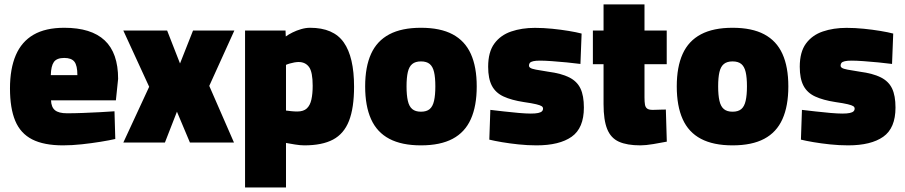

<svg xmlns="http://www.w3.org/2000/svg" viewBox="-20 -640 4065 862"><path d="M263.1 12.6Q177 12.6 124.5 -14.2Q72 -41 48.4 -97.6Q24.8 -154.1 24.8 -243Q24.8 -331.4 50.9 -392.3Q77 -453.1 130.7 -484.2Q184.4 -515.3 268.5 -515.3Q389.6 -515.3 449.9 -458.8Q510.3 -402.3 510.3 -286L500.3 -189.7H209.1Q210.1 -159.1 226.7 -145.3Q243.3 -131.4 281.3 -131.4Q313.5 -131.4 352.7 -132.9Q391.9 -134.4 429.7 -136.4Q467.5 -138.4 494 -140.4L497.6 -16Q471.4 -10 431.5 -3.5Q391.7 3 347.4 7.8Q303.1 12.6 263.1 12.6ZM208.1 -302.7H327.4Q327.4 -346 314 -363Q300.6 -379.9 268.5 -379.9Q234.9 -379.9 222 -361.8Q209.1 -343.7 208.1 -302.7Z M533.7 0 649.7 -250.4 533.7 -502.8H730.4L788.2 -355L846.6 -502.8H1032.1L919.5 -254.4L1030.5 0H832.7L774.4 -138.6L720.4 0Z M1080.2 201.7V-502.8H1261.9L1263 -476.3Q1275.3 -485.3 1293.4 -494.3Q1311.4 -503.3 1332.2 -509.3Q1352.9 -515.3 1372 -515.3Q1477.1 -515.3 1523.3 -449.7Q1569.6 -384 1569.6 -250.7Q1569.6 -155.2 1546.8 -97.2Q1524 -39.2 1475.1 -13.3Q1426.2 12.6 1346.4 12.6Q1328.1 12.6 1304.1 8.7Q1280.1 4.9 1264 1.8V201.7ZM1314.3 -139.4Q1342.7 -139.4 1357.5 -153.2Q1372.3 -167.1 1378 -192.9Q1383.8 -218.7 1383.8 -255.1Q1383.8 -316.7 1367.5 -339.1Q1351.1 -361.6 1320.6 -361.6Q1312.2 -361.6 1301.5 -359.7Q1290.8 -357.8 1281 -354.9Q1271.2 -352.1 1264 -348.8V-143.7Q1273 -142.3 1287.5 -140.9Q1302.1 -139.4 1314.3 -139.4Z M1869.9 12.6Q1783.4 12.6 1727.9 -16.8Q1672.3 -46.1 1645.9 -105.1Q1619.4 -164 1619.4 -252.1Q1619.4 -339.6 1645.9 -398.1Q1672.3 -456.5 1727.9 -485.9Q1783.4 -515.3 1869.9 -515.3Q1956.9 -515.3 2012.1 -485.9Q2067.4 -456.5 2093.8 -398.1Q2120.3 -339.6 2120.3 -252.1Q2120.3 -164 2093.8 -105.1Q2067.4 -46.1 2012.1 -16.8Q1956.9 12.6 1869.9 12.6ZM1869.9 -138.5Q1895.2 -138.5 1909.1 -150.3Q1923 -162 1928.7 -187.5Q1934.5 -213 1934.5 -252.1Q1934.5 -292.3 1928.7 -316.7Q1923 -341.2 1909.1 -352.7Q1895.2 -364.3 1869.9 -364.3Q1845 -364.3 1830.9 -352.7Q1816.7 -341.2 1811 -316.5Q1805.2 -291.7 1805.2 -252.1Q1805.2 -213 1811 -187.5Q1816.7 -162 1830.9 -150.3Q1845 -138.5 1869.9 -138.5Z M2388.7 12.6Q2348.5 12.6 2307.9 8.3Q2267.4 4 2233.2 -1.8Q2199 -7.6 2176.8 -13.1L2181.4 -146.7Q2208.4 -143.7 2242.4 -139.7Q2276.5 -135.7 2309.4 -132.9Q2342.3 -130.1 2363 -130.1Q2384 -130.1 2395.9 -132.7Q2407.9 -135.3 2413 -140.2Q2418 -145.1 2418 -152.5Q2418 -159.1 2411.8 -163.3Q2405.6 -167.5 2387.2 -172Q2368.8 -176.5 2331.6 -181.8Q2276.5 -190.3 2240.9 -206.7Q2205.3 -223 2188.4 -255Q2171.6 -286.9 2171.6 -340.3Q2171.6 -406.6 2199.5 -444.5Q2227.4 -482.4 2275 -498.6Q2322.6 -514.9 2381.7 -514.9Q2419.8 -514.9 2459.2 -510.9Q2498.7 -506.9 2533.6 -501.1Q2568.6 -495.3 2591.2 -489.3L2585.9 -352.9Q2559.9 -356.3 2524.9 -359.8Q2489.9 -363.3 2457.4 -365.5Q2424.9 -367.8 2403.9 -367.8Q2384.9 -367.8 2374 -365.2Q2363.2 -362.6 2359.1 -358Q2354.9 -353.4 2354.9 -345.5Q2354.9 -339.4 2361.2 -335.2Q2367.5 -331 2386 -327.4Q2404.4 -323.9 2440.5 -318.2Q2500.1 -310.4 2535.5 -292.6Q2570.8 -274.8 2586.1 -242.6Q2601.4 -210.4 2601.4 -157.2Q2601.4 -64.8 2546.5 -26.1Q2491.6 12.6 2388.7 12.6Z M2855.1 12.6Q2795.1 12.6 2758.7 -3.8Q2722.2 -20.2 2706 -60.6Q2689.7 -101 2689.7 -172.5V-351.7H2641.8V-502.8H2689.7V-620.2H2873.5V-502.8H2973.3V-351.7H2873.5V-202.6Q2873.5 -182.6 2875.6 -170.4Q2877.6 -158.3 2885.5 -152.5Q2893.4 -146.7 2910.6 -146.7Q2916.1 -146.7 2927.9 -147.2Q2939.7 -147.7 2951.8 -147.9Q2963.8 -148.2 2969.4 -148.2L2973.7 -4.1Q2948.4 1 2913.4 6.8Q2878.5 12.6 2855.1 12.6Z M3268.9 12.6Q3182.4 12.6 3126.9 -16.8Q3071.3 -46.1 3044.9 -105.1Q3018.4 -164 3018.4 -252.1Q3018.4 -339.6 3044.9 -398.1Q3071.3 -456.5 3126.9 -485.9Q3182.4 -515.3 3268.9 -515.3Q3355.9 -515.3 3411.1 -485.9Q3466.4 -456.5 3492.8 -398.1Q3519.3 -339.6 3519.3 -252.1Q3519.3 -164 3492.8 -105.1Q3466.4 -46.1 3411.1 -16.8Q3355.9 12.6 3268.9 12.6ZM3268.9 -138.5Q3294.2 -138.5 3308.1 -150.3Q3322 -162 3327.7 -187.5Q3333.5 -213 3333.5 -252.1Q3333.5 -292.3 3327.7 -316.7Q3322 -341.2 3308.1 -352.7Q3294.2 -364.3 3268.9 -364.3Q3244 -364.3 3229.9 -352.7Q3215.7 -341.2 3210 -316.5Q3204.2 -291.7 3204.2 -252.1Q3204.2 -213 3210 -187.5Q3215.7 -162 3229.9 -150.3Q3244 -138.5 3268.9 -138.5Z M3787.7 12.6Q3747.5 12.6 3706.9 8.3Q3666.4 4 3632.2 -1.8Q3598 -7.6 3575.8 -13.1L3580.4 -146.7Q3607.4 -143.7 3641.4 -139.7Q3675.5 -135.7 3708.4 -132.9Q3741.3 -130.1 3762 -130.1Q3783 -130.1 3794.9 -132.7Q3806.9 -135.3 3812 -140.2Q3817 -145.1 3817 -152.5Q3817 -159.1 3810.8 -163.3Q3804.6 -167.5 3786.2 -172Q3767.8 -176.5 3730.6 -181.8Q3675.5 -190.3 3639.9 -206.7Q3604.3 -223 3587.4 -255Q3570.6 -286.9 3570.6 -340.3Q3570.6 -406.6 3598.5 -444.5Q3626.4 -482.4 3674 -498.6Q3721.6 -514.9 3780.7 -514.9Q3818.8 -514.9 3858.2 -510.9Q3897.7 -506.9 3932.6 -501.1Q3967.6 -495.3 3990.2 -489.3L3984.9 -352.9Q3958.9 -356.3 3923.9 -359.8Q3888.9 -363.3 3856.4 -365.5Q3823.9 -367.8 3802.9 -367.8Q3783.9 -367.8 3773 -365.2Q3762.2 -362.6 3758.1 -358Q3753.9 -353.4 3753.9 -345.5Q3753.9 -339.4 3760.2 -335.2Q3766.5 -331 3785 -327.4Q3803.4 -323.9 3839.5 -318.2Q3899.1 -310.4 3934.5 -292.6Q3969.8 -274.8 3985.1 -242.6Q4000.4 -210.4 4000.4 -157.2Q4000.4 -64.8 3945.5 -26.1Q3890.6 12.6 3787.7 12.6Z"/></svg>

Font: Titillium Web SemiBold
Style: Regular
Weight: 600
Designer: Mohamed Gaber, Accademia di Belle Arti di Urbino
Foundry: Kief Type Foundry, Accademia di Belle Arti di Urbino
Version: Version 3.000; ttfautohint (v1.8.4)